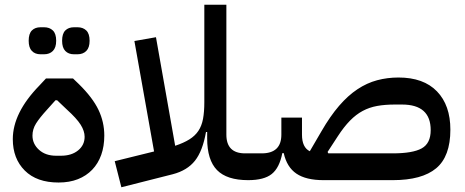

<svg xmlns="http://www.w3.org/2000/svg" viewBox="-20 -760 1960 810"><path d="M227 10Q135 10 84.5 -40.5Q34 -91 34 -173Q34 -284 146 -399L174 -429H288L313 -405Q371 -348 395.5 -296.5Q420 -245 420 -188Q420 -143 407 -106.5Q394 -70 369 -44Q344 -18 308.5 -4Q273 10 227 10ZM237 -103Q282 -103 309.5 -125.5Q337 -148 337 -183Q337 -207 320.5 -233.5Q304 -260 262 -298L221 -337H214L179 -298Q147 -263 132 -239Q117 -215 117 -188Q117 -153 144.5 -128Q172 -103 217 -103ZM292 -531Q269 -531 255.5 -545Q242 -559 242 -588Q242 -618 255.5 -631.5Q269 -645 292 -645H307Q330 -645 344 -631.5Q358 -618 358 -588Q358 -559 344 -545Q330 -531 307 -531ZM151 -531Q128 -531 114.5 -545Q101 -559 101 -588Q101 -618 114.5 -631.5Q128 -645 151 -645H166Q189 -645 203 -631.5Q217 -618 217 -588Q217 -559 203 -545Q189 -531 166 -531Z M464 -80 630 -121 547 -587 638 -603 719 -145Q755 -157 779 -172Q803 -187 817 -208Q831 -229 836.5 -258.5Q842 -288 842 -329V-740H935V-192Q935 -113 1014 -113H1051V-24L1027 0Q937 0 895.5 -42.5Q854 -85 854 -176V-203H849Q835 -123 802.5 -82Q770 -41 709 -25L492 30Z M1254 -192Q1254 -138 1287 -122L1336 -206Q1373 -270 1410.5 -313.5Q1448 -357 1488 -383.5Q1528 -410 1571 -421.5Q1614 -433 1661 -433Q1767 -433 1823.5 -374.5Q1880 -316 1880 -213Q1880 -100 1820 -50Q1760 0 1637 0H1345Q1271 0 1230.5 -27.5Q1190 -55 1177 -114H1171Q1159 -52 1126.5 -26Q1094 0 1027 0V-89L1051 -113H1084Q1167 -113 1167 -192V-264H1254ZM1637 -113Q1721 -113 1759 -134Q1797 -155 1797 -211Q1797 -319 1676 -319H1646Q1604 -319 1571 -313Q1538 -307 1510 -292Q1482 -277 1456.5 -251Q1431 -225 1405 -185L1362 -119L1365 -113Z"/></svg>

Font: IBM Plex Sans Arabic Medium
Style: Regular
Weight: 500
Designer: Mike Abbink, Paul van der Laan, Pieter van Rosmalen, Wael Morcos, Khajak Apelian
Foundry: Bold Monday
Version: Version 1.1